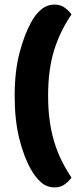

<svg xmlns="http://www.w3.org/2000/svg" viewBox="-20 -686 335 838"><path d="M219 132Q184 132 159 109.5Q134 87 116 55Q84 -1 64 -81.5Q44 -162 44 -268Q44 -374 65 -454.5Q86 -535 116 -589Q133 -621 158.5 -643.5Q184 -666 219 -666Q244 -666 262.5 -652.5Q281 -639 292 -623Q242 -550 216 -466Q190 -382 190 -268Q190 -211 196.5 -162Q203 -113 216 -69.5Q229 -26 248 13Q267 52 292 89Q281 105 262.5 118.5Q244 132 219 132Z"/></svg>

Font: Baloo Da 2
Style: Bold
Weight: 700
Designer: Noopur Datye, Sulekha Rajkumar and Ek Type
Foundry: Ek Type
Version: Version 1.640;hotconv 1.0.111;makeotfexe 2.5.65597; ttfautoh